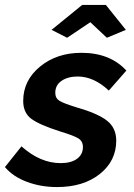

<svg xmlns="http://www.w3.org/2000/svg" viewBox="-45 -748 545 778"><path d="M164 -627 288 -728H384L465 -627L388 -595L321 -658L227 -595ZM-25 -71 42 -155Q118 -87 201 -87Q243 -87 267 -104.5Q291 -122 291 -152Q291 -176 272 -187.5Q253 -199 200 -215Q115 -242 82 -266.5Q49 -291 49 -339Q49 -422 117 -478Q185 -534 285 -534Q401 -534 467 -462L396 -381Q335 -438 270 -438Q230 -438 204.5 -420.5Q179 -403 179 -372Q179 -350 196 -339.5Q213 -329 262 -314Q350 -289 388 -259.5Q426 -230 426 -178Q426 -96 359.5 -43Q293 10 186 10Q121 10 64.5 -11Q8 -32 -25 -71Z"/></svg>

Font: Raleway-v4020
Style: Bold Italic
Weight: 700
Italic angle: -12°
Designer: Matt McInerney, Pablo Impallari, Rodrigo Fuenzalida
Foundry: Matt McInerney, Pablo Impallari, Rodrigo Fuenzalida
Version: Version 4.020;PS 004.020;hotconv 1.0.88;makeotf.lib2.5.64775